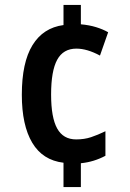

<svg xmlns="http://www.w3.org/2000/svg" viewBox="-20 -795 526 774"><path d="M306 -697Q340 -694 367.5 -685.5Q395 -677 416 -665L383 -571Q331 -599 288 -599Q235 -599 210.5 -554Q186 -509 186 -414Q186 -321 210.5 -277Q235 -233 287 -233Q320 -233 347 -242Q374 -251 405 -266V-167Q358 -142 306 -137V-41H236V-139Q152 -149 110 -219.5Q68 -290 68 -413Q68 -543 111 -613Q154 -683 236 -694V-775H306Z"/></svg>

Font: Noto Sans Tamil UI Condensed SemiBold
Style: Regular
Weight: 600
Width: 3
Designer: Jelle Bosma - Monotype Design Team
Foundry: Monotype Imaging Inc.
Version: Version 2.004; ttfautohint (v1.8.4.7-5d5b)